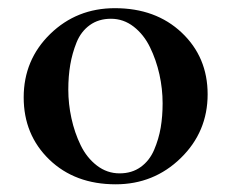

<svg xmlns="http://www.w3.org/2000/svg" viewBox="-20 -453 578 479"><path d="M268.6 6.8Q167 6.8 103 -54.9Q39.1 -116.7 39.1 -210Q39.1 -303.7 105.2 -368.2Q171.4 -432.6 266.6 -432.6Q368.7 -432.6 433.3 -371.6Q498 -310.5 498 -217.8Q498 -124 430.9 -58.6Q363.8 6.8 268.6 6.8ZM278.3 -20.5Q309.1 -20.5 331.1 -36.4Q353 -52.2 364.5 -79.1Q376 -106 380.9 -134.5Q385.7 -163.1 385.7 -195.3Q385.7 -231.4 377.7 -267.6Q369.6 -303.7 354.2 -335.2Q338.9 -366.7 313.5 -386.5Q288.1 -406.2 256.8 -406.2Q226.1 -406.2 204.1 -390.4Q182.1 -374.5 171.1 -347.4Q160.2 -320.3 155.3 -291.5Q150.4 -262.7 150.4 -229.5Q150.4 -193.8 158.2 -158Q166 -122.1 181.2 -90.8Q196.3 -59.6 221.7 -40Q247.1 -20.5 278.3 -20.5Z"/></svg>

Font: Comprehension SemiBold
Style: Regular
Weight: 600
Designer: Alfredo Marco Pradil
Foundry: Alfredo Marco Pradil
Version: 1.0